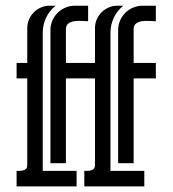

<svg xmlns="http://www.w3.org/2000/svg" viewBox="-20 -664 615 684"><path d="M214.8 -82.5H159.7V-556.6Q159.7 -574.7 166.5 -590.6Q173.3 -606.4 185.1 -618.2Q196.8 -629.9 212.6 -636.7Q228.5 -643.6 246.6 -643.6H293.9V-588.4Q285.2 -588.4 271.7 -589.4Q258.3 -590.3 245.6 -588.6Q232.9 -586.9 223.9 -580.6Q214.8 -574.2 214.8 -559.6V-439.9H318.4V-564Q318.4 -580.6 324.7 -595Q331.1 -609.4 341.8 -620.1Q352.5 -630.9 366.9 -637.2Q381.3 -643.6 397.9 -643.6H419.4Q397.5 -626.5 385.5 -601.1Q373.5 -575.7 373.5 -547.9V-55.2H494.1V0H280.3V-55.2Q286.1 -55.2 292.7 -55.4Q299.3 -55.7 305.2 -57.4Q311 -59.1 314.7 -63.5Q318.4 -67.9 318.4 -76.7V-384.8H214.8ZM39.1 -439.9H77.1V-564Q77.1 -580.6 83.5 -595Q89.8 -609.4 100.6 -620.1Q111.3 -630.9 125.7 -637.2Q140.1 -643.6 156.7 -643.6H178.2Q156.2 -626.5 144.3 -601.1Q132.3 -575.7 132.3 -547.9V-55.2H252.9V0H39.1V-55.2Q44.9 -55.2 51.5 -55.4Q58.1 -55.7 64 -57.4Q69.8 -59.1 73.5 -63.5Q77.1 -67.9 77.1 -76.7V-384.8H39.1ZM456.1 -82.5H400.9V-556.6Q400.9 -574.7 407.7 -590.6Q414.6 -606.4 426.3 -618.2Q438 -629.9 453.9 -636.7Q469.7 -643.6 487.8 -643.6H535.2V-588.4Q526.4 -588.4 512.9 -589.4Q499.5 -590.3 486.8 -588.6Q474.1 -586.9 465.1 -580.6Q456.1 -574.2 456.1 -559.6V-439.9H535.2V-384.8H456.1Z"/></svg>

Font: Isar CAT
Style: Regular
Weight: 400
Designer: Digitized by Peter Wiegel
Foundry: CAT-Fonts, Peter Wiegel
Version: Version 1.000; ttfautohint (v1.3)